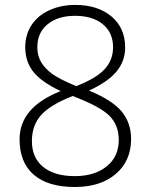

<svg xmlns="http://www.w3.org/2000/svg" viewBox="-20 -746 611 776"><path d="M59.1 -183.1Q59.1 -247.1 99.6 -295.4Q140.1 -343.8 225.1 -377.9Q146.5 -415 114.3 -456.3Q82 -497.6 82 -555.2Q82 -606.4 107.9 -645.3Q133.8 -684.1 180.4 -705.1Q227.1 -726.1 284.2 -726.1Q375 -726.1 430.4 -679.7Q485.8 -633.3 485.8 -554.2Q485.8 -499.5 451.4 -457.5Q417 -415.5 339.8 -379.9Q433.6 -341.3 471.7 -295.4Q509.8 -249.5 509.8 -184.1Q509.8 -95.7 448 -43Q386.2 9.8 282.2 9.8Q174.3 9.8 116.7 -39.6Q59.1 -88.9 59.1 -183.1ZM108.9 -175.8Q108.9 -108.4 154.5 -71.3Q200.2 -34.2 282.2 -34.2Q362.3 -34.2 411.1 -73.5Q460 -112.8 460 -180.2Q460 -240.7 421.6 -278.6Q383.3 -316.4 273.9 -357.9Q184.1 -323.2 146.5 -281.2Q108.9 -239.3 108.9 -175.8ZM130.9 -555.2Q130.9 -521 146.2 -494.9Q161.6 -468.8 190.7 -447.5Q219.7 -426.3 288.1 -397.9Q367.7 -428.7 402.3 -465.8Q437 -502.9 437 -555.2Q437 -613.8 395.8 -647.9Q354.5 -682.1 283.2 -682.1Q214.4 -682.1 172.6 -648.2Q130.9 -614.3 130.9 -555.2Z"/></svg>

Font: Open Sans Light
Style: Regular
Weight: 300
Foundry: Ascender Corporation
Version: Version 1.10